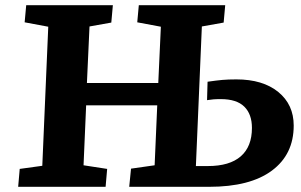

<svg xmlns="http://www.w3.org/2000/svg" viewBox="-20 -720 1161 740"><path d="M586 -314H312L302 -83L393 -69L387 0H50L56 -69L143 -81L166 -617L75 -634L81 -700H415L409 -633L325 -618L315 -400H590L600 -617L509 -634L515 -700H848L842 -633L758 -618L735 -80H781Q865 -80 908 -117.5Q951 -155 951 -227Q951 -280 921.5 -309Q892 -338 831 -338Q813 -338 802 -337Q791 -336 778 -334L780 -405Q815 -410 837 -412Q859 -414 891 -414Q993 -414 1052.5 -365.5Q1112 -317 1112 -236Q1112 -125 1028 -62.5Q944 0 786 0H478L485 -70L576 -83Z"/></svg>

Font: Literata 7pt
Style: Bold Italic
Weight: 700
Italic angle: -2°
Designer: Latin by Veronika Burian and Jose Scaglione. Greek by Irene Vlachou. Cyrillic by Vera Evstafieva
Foundry: TypeTogether
Version: Version 3.002